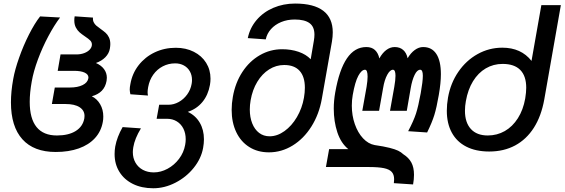

<svg xmlns="http://www.w3.org/2000/svg" viewBox="-20 -818 3096 1053"><path d="M40 -256.5Q40 -316 52.5 -384.5Q61.5 -435.5 84.8 -501.5Q108 -567.5 139 -628.8Q170 -690 200 -728L309.5 -722Q277.5 -680 245 -619Q212.5 -558 188 -492Q163.5 -426 154 -370.5Q143 -309.5 143 -259.5Q143 -167.5 180.5 -121.2Q218 -75 292 -75Q356 -75 395.2 -99.5Q434.5 -124 442.5 -169Q443.5 -173.5 443.5 -182Q443.5 -212.5 416.5 -230Q389.5 -247.5 340 -247.5H264.5L280.5 -338H363Q406 -338 433.2 -351.5Q460.5 -365 464.5 -388.5L465 -393Q465 -410 444.2 -419.8Q423.5 -429.5 385.5 -429.5H296.5L312 -519.5H399Q423 -519.5 442.5 -527Q462 -534.5 473 -547Q484 -559.5 484 -573.5Q484 -586.5 475 -595.8Q466 -605 446.5 -618Q428 -630.5 416.2 -640.8Q404.5 -651 396 -667.2Q387.5 -683.5 387.5 -706Q387.5 -718 389.5 -728.5L490 -721.5Q488.5 -707 493.8 -696.2Q499 -685.5 507.5 -678Q516 -670.5 531 -660Q548.5 -647.5 559.2 -638Q570 -628.5 577.5 -613Q585 -597.5 585 -576Q585 -566 582.5 -551Q578 -525 557.8 -504.2Q537.5 -483.5 506 -472.5Q535 -460 550.5 -439Q566 -418 566 -391.5Q566 -383.5 564.5 -374.5Q558.5 -341 538.2 -320.2Q518 -299.5 483.5 -290Q512 -276 529.2 -246.5Q546.5 -217 546.5 -179Q546.5 -162.5 544 -150Q535 -98 501 -60.8Q467 -23.5 412 -4Q357 15.5 285.5 15.5Q165.5 15.5 102.8 -54.2Q40 -124 40 -256.5Z M608.5 27Q608.5 6 612 -14.5Q621.5 -66.5 652.5 -121L753 -114Q719 -58.5 711 -10.5Q708.5 5.5 708.5 16.5Q708.5 49 723 74.2Q737.5 99.5 763.5 113.5Q789.5 127.5 823.5 127.5Q862 127.5 899 107.5Q936 87.5 962 53Q988 18.5 995.5 -23.5Q998.5 -39.5 998.5 -54Q998.5 -87 985.8 -112.5Q973 -138 949.8 -152.2Q926.5 -166.5 896.5 -166.5H839L853 -243.5H904Q933 -243.5 960.2 -258.5Q987.5 -273.5 1006.5 -299.8Q1025.5 -326 1031 -358Q1033 -368 1033 -379.5Q1033 -406 1021.2 -426.8Q1009.5 -447.5 988.5 -459Q967.5 -470.5 941 -470.5Q904 -470.5 872.8 -454.2Q841.5 -438 820.5 -408.5Q799.5 -379 792.5 -340Q789.5 -323.5 789.5 -312.5Q789.5 -303.5 791.5 -294L695 -301Q691.5 -318.5 691.5 -327Q691.5 -339.5 695 -356.5Q705 -415 740.2 -460.2Q775.5 -505.5 828.5 -530.8Q881.5 -556 944 -556Q999.5 -556 1043 -534Q1086.5 -512 1110.5 -473.5Q1134.5 -435 1134.5 -386.5Q1134.5 -370 1131.5 -352.5Q1121.5 -296.5 1090 -258.5Q1058.5 -220.5 1010 -204.5Q1052.5 -184.5 1075.5 -145.2Q1098.5 -106 1098.5 -54Q1098.5 -32 1094 -7Q1083.5 51.5 1042.5 102.5Q1001.5 153.5 942 184Q882.5 214.5 820.5 214.5Q757 214.5 709 190.8Q661 167 634.8 124.5Q608.5 82 608.5 27Z M1250.5 -215.5Q1250.5 -251 1257 -287Q1270.5 -364 1309.2 -423.2Q1348 -482.5 1404.8 -515.2Q1461.5 -548 1527.5 -548Q1576.5 -548 1617.8 -533.8Q1659 -519.5 1684 -493L1701.5 -595.5Q1704.5 -613.5 1704.5 -628Q1704.5 -671.5 1677.5 -691.2Q1650.5 -711 1596.5 -711Q1555.5 -711 1521.8 -697Q1488 -683 1466 -658.2Q1444 -633.5 1437.5 -602L1339 -609Q1350.5 -665 1387.2 -708.2Q1424 -751.5 1479 -775Q1534 -798.5 1598.5 -798.5Q1701 -798.5 1753 -758.8Q1805 -719 1805 -640.5Q1805 -617 1800.5 -590L1745 -276Q1730 -191 1687.8 -124Q1645.5 -57 1584.8 -19.8Q1524 17.5 1455 17.5Q1393 17.5 1346.8 -11.8Q1300.5 -41 1275.5 -93.8Q1250.5 -146.5 1250.5 -215.5ZM1647 -282Q1652 -310.5 1652 -337Q1652 -397.5 1623.2 -429.5Q1594.5 -461.5 1538.5 -461.5Q1494 -461.5 1455.8 -437.2Q1417.5 -413 1391 -369.2Q1364.5 -325.5 1354.5 -268Q1350 -242 1350 -217.5Q1350 -175 1363.2 -141.5Q1376.5 -108 1401 -89.2Q1425.5 -70.5 1458.5 -70.5Q1500.5 -70.5 1540.2 -99Q1580 -127.5 1608.5 -176Q1637 -224.5 1647 -282Z M2141.5 165Q2141.5 139.5 2128.5 125Q2115.5 110.5 2085.5 104.2Q2055.5 98 2001.5 98H1767.5L1785 0H1890.5Q1850 -32.5 1830.2 -92Q1810.5 -151.5 1810.5 -222.5Q1810.5 -265.5 1818.5 -311Q1840.5 -436 1882.8 -498Q1925 -560 1989 -560Q2018.5 -560 2036.2 -543.8Q2054 -527.5 2060.5 -497.5Q2076.5 -527 2098.2 -543.5Q2120 -560 2144.5 -560Q2173 -560 2191.2 -544Q2209.5 -528 2215.5 -498.5Q2232.5 -527.5 2254.8 -543.8Q2277 -560 2300.5 -560Q2348.5 -560 2373.2 -522Q2398 -484 2398 -411Q2398 -363 2386.5 -297Q2374.5 -227.5 2362 -187Q2349.5 -146.5 2322.5 -91.5L2218.5 -98.5Q2248.5 -155 2261.5 -195.2Q2274.5 -235.5 2287.5 -307.5Q2299 -371.5 2299 -402.5Q2299 -435.5 2284.5 -435.5Q2267.5 -435.5 2253.8 -407Q2240 -378.5 2232.5 -334.5L2211 -210.5H2119L2142.5 -342Q2149 -379 2149 -402.5Q2149 -435.5 2135 -435.5Q2119 -435.5 2103.8 -407.8Q2088.5 -380 2081 -334.5L2059 -210.5H1967L1990.5 -342Q1996 -376.5 1996 -397.5Q1996 -416 1992.5 -425.8Q1989 -435.5 1982 -435.5Q1963 -435.5 1945 -402Q1927 -368.5 1914.5 -297Q1909.5 -269 1909.5 -238.5Q1909.5 -184.5 1926 -137.2Q1942.5 -90 1971 -59.5Q1999.5 -29 2034.5 -22.5Q2086 -15 2116.5 -7.2Q2147 0.5 2163.5 8.5Q2180 16.5 2192 28Q2221.5 46.5 2236 73.2Q2250.5 100 2250.5 140.5Q2250.5 165.5 2245.5 193.5L2140 186.5Q2141.5 175.5 2141.5 165Z M2430.5 -210.5Q2430.5 -245.5 2437 -282.5Q2451 -362 2493.8 -424.2Q2536.5 -486.5 2599.5 -521.5Q2662.5 -556.5 2735 -556.5Q2838 -556.5 2895 -484L2949 -790H3056L2965 -272.5Q2948.5 -181 2907.8 -117.2Q2867 -53.5 2805 -20.2Q2743 13 2663 13Q2589.5 13 2537.2 -13.8Q2485 -40.5 2457.8 -90.8Q2430.5 -141 2430.5 -210.5ZM2860.5 -278Q2866 -312 2866 -336.5Q2866 -401.5 2833.2 -434.5Q2800.5 -467.5 2736.5 -467.5Q2686 -467.5 2644.2 -443Q2602.5 -418.5 2574.2 -372.5Q2546 -326.5 2535 -263.5Q2530 -236.5 2530 -210.5Q2530 -146 2562.5 -110.5Q2595 -75 2655 -75Q2706 -75 2748.5 -99.2Q2791 -123.5 2820.2 -169.5Q2849.5 -215.5 2860.5 -278Z"/></svg>

Font: JuliaMono Medium
Style: Italic
Weight: 500
Italic angle: -9°
Monospace: yes
Designer: cormullion
Foundry: corm
Version: Version 0.054; ttfautohint (v1.8.4)